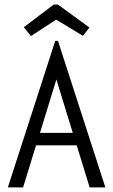

<svg xmlns="http://www.w3.org/2000/svg" viewBox="-20 -811 490 831"><path d="M368 0 312 -182H136L80 0H14L219 -634H231L436 0ZM224 -467 153 -236H295ZM114 -655 83 -693 212 -791H231L367 -692L339 -656L223 -726Z"/></svg>

Font: Inconsolata SemiCondensed
Style: Regular
Weight: 400
Width: 4
Monospace: yes
Designer: Raph Levien, Cyreal, Brenton Simpson
Foundry: Raph Levien, Cyreal, Google
Version: Version 3.000; ttfautohint (v1.8.2.53-6de2)